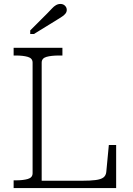

<svg xmlns="http://www.w3.org/2000/svg" viewBox="-20 -952 671 972"><path d="M296 -710H49V-671H60Q97 -671 121 -664Q145 -657 145 -635V-75Q145 -53 121 -46Q97 -39 60 -39H49V0H568V-218H531L518 -81Q516 -63 503.5 -53.5Q491 -44 464 -40.5Q437 -37 394 -37H191V-635Q191 -657 215 -664Q239 -671 280 -671H296ZM221 -886 133 -798V-780H152L269 -852Q284 -861 295 -868.5Q306 -876 312 -884Q318 -892 318 -902Q318 -914 309 -923Q300 -932 286 -932Q274 -932 263.5 -926Q253 -920 243.5 -909.5Q234 -899 221 -886Z"/></svg>

Font: Roboto Serif 20pt Thin
Style: Regular
Weight: 250
Version: Version 1.008